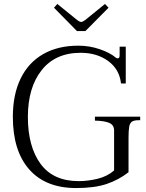

<svg xmlns="http://www.w3.org/2000/svg" viewBox="-20 -941 738 971"><path d="M253 -902 270 -921 371 -839Q383 -830 391 -830Q397 -830 410 -839L511 -921L529 -902L412 -784H369ZM45 -350Q45 -463 84.5 -544Q124 -625 198.5 -667.5Q273 -710 376 -710Q433 -710 485 -692Q537 -674 565 -650Q569 -646 576 -646Q585 -646 585 -662V-705H616V-519H592Q584 -591 527 -632.5Q470 -674 388 -674Q260 -674 190.5 -586Q121 -498 121 -350Q121 -200 185 -112.5Q249 -25 378 -25Q425 -25 474 -37Q523 -49 557 -79V-281Q557 -309 532.5 -319.5Q508 -330 460 -331V-351H689V-333H681Q658 -333 647.5 -326Q637 -319 633.5 -300.5Q630 -282 630 -244V-70Q580 -31 519 -10.5Q458 10 365 10Q211 10 128 -84Q45 -178 45 -350Z"/></svg>

Font: Taviraj Light
Style: Regular
Weight: 300
Designer: Katatrad Team
Foundry: CadsonDemak
Version: Version 1.001